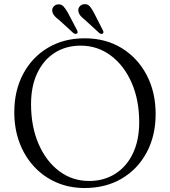

<svg xmlns="http://www.w3.org/2000/svg" viewBox="-20 -903 833 940"><path d="M394.5 -715.5Q497.5 -715.5 575.8 -667.5Q654 -619.5 698 -535.8Q742 -452 742 -345Q742 -238.5 698 -156.5Q654 -74.5 575.8 -28.5Q497.5 17.5 394.5 17.5Q319 17.5 256 -10Q193 -37.5 146.8 -87.5Q100.5 -137.5 75.2 -205.2Q50 -273 50 -353.5Q50 -460 93.8 -541.8Q137.5 -623.5 215.2 -669.5Q293 -715.5 394.5 -715.5ZM661.5 -305Q661.5 -414 624.2 -498.5Q587 -583 522.2 -631.2Q457.5 -679.5 375 -679.5Q303 -679.5 248.2 -644.8Q193.5 -610 162.8 -545.8Q132 -481.5 132 -393Q132 -283.5 168.8 -198.5Q205.5 -113.5 269.8 -65.2Q334 -17 416.5 -17Q488.5 -17 544 -52Q599.5 -87 630.5 -151.5Q661.5 -216 661.5 -305ZM441 -838.5 483.5 -755Q489.5 -744 483.5 -739Q476 -734 466.5 -741L396 -805.5Q383 -815.5 374.2 -825.8Q365.5 -836 363.5 -849Q362 -862 369.8 -871.2Q377.5 -880.5 391 -882.5Q408.5 -884.5 419.5 -872Q430.5 -859.5 441 -838.5ZM313.5 -838.5 357 -755.5Q363 -744 357.5 -739.5Q350 -734 339.5 -741L269.5 -805Q256.5 -814.5 247.5 -824.5Q238.5 -834.5 236 -847.5Q234 -860.5 241.8 -870Q249.5 -879.5 262.5 -881.5Q280 -883.5 291 -871.5Q302 -859.5 313.5 -838.5Z"/></svg>

Font: Fraunces 9pt Light
Style: Regular
Weight: 300
Version: Version 1.000;[0bf87f6ff]